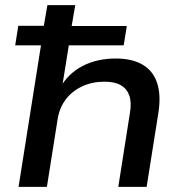

<svg xmlns="http://www.w3.org/2000/svg" viewBox="-20 -725 713 745"><path d="M52 0 139 -549H39L51 -625H150L164 -705H272L258 -624H472L460 -549H247L220 -381H211Q244 -440 300.5 -469Q357 -498 429 -498Q493 -498 533.5 -474Q574 -450 589.5 -403.5Q605 -357 595 -290L549 0H439L484 -286Q491 -327 482 -353.5Q473 -380 449.5 -394Q426 -408 385 -408Q337 -408 298 -389.5Q259 -371 235 -339Q211 -307 204 -265L162 0Z"/></svg>

Font: Nunito Sans 10pt SemiExpanded SemiBold
Style: Italic
Weight: 600
Width: 6
Italic angle: -9°
Designer: Vernon Adams
Foundry: Vernon Adams
Version: Version 3.101;gftools[0.9.27]